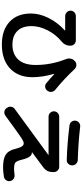

<svg xmlns="http://www.w3.org/2000/svg" viewBox="564 -1384 873 2040"><g transform="rotate(90 1000.0 -363.5)"><path d="M150.4 -620.1Q127 -620.1 109.9 -637.2Q92.8 -654.3 92.8 -677.2Q92.8 -700.2 109.9 -716.8Q127 -733.4 150.4 -733.4H408.2Q431.6 -733.4 448.2 -716.8Q464.8 -700.2 464.8 -676.8V-669.9Q464.8 -618.2 419.9 -581.1Q345.7 -520.5 301.3 -433.1Q256.8 -345.7 256.8 -262.7Q256.8 -164.1 308.6 -111.8Q360.4 -59.6 453.1 -59.6Q556.6 -59.6 613.3 -122.6Q669.9 -185.5 669.9 -306.6Q669.9 -471.7 606.4 -631.8Q597.7 -655.3 603 -680.2Q608.4 -705.1 627 -720.7L631.8 -725.6Q649.4 -740.2 673.3 -738.8Q697.3 -737.3 713.9 -719.7Q819.3 -607.4 933.6 -514.6Q951.2 -500 955.1 -476.6Q959 -453.1 945.3 -433.6L942.4 -429.7Q928.7 -411.1 905.3 -407.7Q881.8 -404.3 864.3 -418.9Q816.4 -458 765.6 -504.9Q764.6 -505.9 763.7 -505.9V-503.9Q799.8 -378.9 799.8 -273.4Q799.8 -121.1 707 -34.2Q614.3 52.7 453.1 52.7Q298.8 52.7 210.9 -29.3Q123 -111.3 123 -256.8Q123 -348.6 170.9 -444.3Q218.8 -540 303.7 -617.2Q304.7 -618.2 304.7 -619.1Q304.7 -620.1 303.7 -620.1Z M1128.9 3.9 1124 -3.9Q1110.4 -22.5 1113.8 -45.9Q1117.2 -69.3 1135.7 -83L1626 -441.4Q1627 -441.4 1627 -442.4Q1627 -443.4 1625 -443.4H1218.8Q1195.3 -443.4 1178.7 -460Q1162.1 -476.6 1162.1 -500Q1162.1 -523.4 1179.2 -540Q1196.3 -556.6 1218.8 -556.6H1751Q1774.4 -556.6 1791 -540Q1807.6 -523.4 1807.6 -500V-483.4Q1807.6 -426.8 1762.7 -391.6L1597.7 -268.6V-267.6Q1597.7 -266.6 1599.6 -266.6H1600.6Q1625 -266.6 1643.1 -243.2Q1661.1 -219.7 1675.8 -161.1Q1689.5 -105.5 1706.1 -91.3Q1722.7 -77.1 1772.5 -77.1Q1799.8 -77.1 1835.9 -82Q1860.4 -85 1879.4 -72.3Q1898.4 -59.6 1902.3 -38.1L1903.3 -36.1Q1908.2 -12.7 1894 7.3Q1879.9 27.3 1857.4 31.2Q1796.9 40 1758.8 40Q1667 40 1623 11.7Q1579.1 -16.6 1562.5 -85.9Q1548.8 -139.6 1535.2 -159.7Q1521.5 -179.7 1502.4 -179.7Q1483.4 -179.7 1443.8 -153.8Q1404.3 -127.9 1208 15.6Q1189.5 29.3 1165.5 25.9Q1141.6 22.5 1128.9 3.9ZM1326.2 -779.3Q1487.3 -759.8 1678.7 -753.9Q1702.1 -752.9 1719.2 -736.3Q1736.3 -719.7 1736.3 -697.3V-693.4Q1736.3 -669.9 1719.7 -652.8Q1703.1 -635.7 1679.7 -636.7Q1502.9 -641.6 1310.5 -666Q1287.1 -668.9 1272.9 -688Q1258.8 -707 1261.7 -730Q1264.6 -752.9 1283.7 -767.6Q1302.7 -782.2 1326.2 -779.3Z"/></g></svg>

Font: Rounded Mgen+ 1mn bold
Style: Bold
Weight: 700
Designer: [Source Han Sans]
Ryoko NISHIZUKA  (kana & ideographs); Paul D. Hunt (Latin, Greek & Cyrillic); Wenlong ZHANG  (bopomofo
Version: Version 1.059.20150602